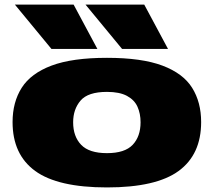

<svg xmlns="http://www.w3.org/2000/svg" viewBox="-20 -810 935 840"><path d="M35 -276Q35 -363 75 -426Q115 -489 205.5 -523Q296 -557 448 -557Q600 -557 690.5 -523Q781 -489 820.5 -426Q860 -363 860 -276Q860 -134 761.5 -62Q663 10 448 10Q233 10 134 -62Q35 -134 35 -276ZM300 -275Q300 -213 335 -176.5Q370 -140 448 -140Q526 -140 560.5 -176.5Q595 -213 595 -275Q595 -313 581.5 -343Q568 -373 535.5 -390.5Q503 -408 448 -408Q365 -408 332.5 -370Q300 -332 300 -275ZM205 -596 45 -790H302L406 -596ZM514 -596 354 -790H611L715 -596Z"/></svg>

Font: Georama ExtraExtended ExtraBold
Style: Regular
Weight: 800
Width: 8
Designer: Jean-Baptiste Levee
Foundry: Production Type
Version: Version 1.000